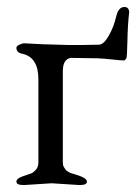

<svg xmlns="http://www.w3.org/2000/svg" viewBox="-20 -527 390 550"><path d="M350 -491Q346 -459 345 -410.5Q344 -362 342 -360Q338 -354 336 -354H331Q326 -354 303 -356.5Q280 -359 260 -360L192 -361H182Q160 -357 160 -323V-62Q160 -53 163 -48.5Q166 -44 167.5 -41.5Q169 -39 172.5 -37Q176 -35 178 -33.5Q180 -32 185 -30.5Q190 -29 192 -28.5Q194 -28 199.5 -26Q205 -24 206 -24Q229 -16 229 -6.5Q229 3 209 3H206L128 -2L50 3H47Q27 3 27 -6.5Q27 -16 45.5 -22Q64 -28 70 -30.5Q76 -33 83 -41Q90 -49 90 -62V-300Q90 -363 44 -373Q27 -376 27 -390Q27 -395 35.5 -399Q44 -403 49 -403Q49 -403 107 -400H113L178 -398H209L263 -399Q277 -399 291.5 -424.5Q306 -450 312.5 -478.5Q319 -507 336 -507Q350 -507 350 -491Z"/></svg>

Font: EB Garamond
Style: Regular
Weight: 400
Version: Version 0.012